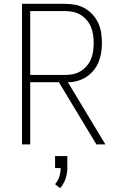

<svg xmlns="http://www.w3.org/2000/svg" viewBox="-20 -755 640 1004"><path d="M95 0V-735H320Q347 -735 373.5 -730Q400 -725 423 -712Q446 -699 464.5 -678.5Q483 -658 494 -634Q505 -610 509 -583Q513 -556 513 -530Q513 -504 509 -479Q505 -454 495.5 -430.5Q486 -407 469.5 -387Q453 -367 431.5 -353Q410 -339 385.5 -332Q361 -325 335 -325L531 0H484L288 -325H138V0ZM138 -363H320Q342 -363 363 -367.5Q384 -372 402 -383Q420 -394 434 -410.5Q448 -427 456 -446.5Q464 -466 467 -487.5Q470 -509 470 -530Q470 -551 467 -572Q464 -593 456 -613Q448 -633 434 -649.5Q420 -666 402 -677Q384 -688 363 -692.5Q342 -697 320 -697H138ZM294 229 268 208Q283 191 290 169Q297 147 297 124H268V61H332V124Q332 153 322.5 180.5Q313 208 294 229Z"/></svg>

Font: Iosevka SS04 XLt Ex
Style: Regular
Weight: 200
Width: 7
Monospace: yes
Designer: Belleve Invis
Foundry: Belleve Invis
Version: Version 19.0.0; ttfautohint (v1.8.4)